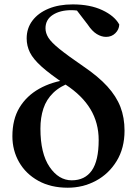

<svg xmlns="http://www.w3.org/2000/svg" viewBox="-20 -839 635 874"><path d="M288.5 15.5Q211.1 15.5 154.4 -16Q97.7 -47.4 67 -100.8Q36.4 -154.2 36.4 -219Q36.4 -295.8 68.7 -349.3Q101.1 -402.8 158.3 -434.9Q215.5 -467 289.1 -476.6V-487.7L306.7 -465.6Q254.1 -447.1 222.6 -416.6Q191.1 -386.1 177.6 -345Q164 -303.9 164 -253.5Q164 -140.4 205.6 -79.3Q247.1 -18.2 306.7 -18.2Q366.5 -18.2 397.9 -62.9Q429.2 -107.6 429.2 -201.4Q429.2 -279.5 391.8 -341.9Q354.4 -404.3 278.5 -453.9Q207.8 -501.2 169.5 -535.6Q131.2 -570 116.3 -600.1Q101.4 -630.2 101.4 -664.2Q101.4 -710.4 127.7 -745.2Q154 -780.1 201 -799.5Q247.9 -819 311.2 -819Q390 -819 445.8 -792.8Q501.6 -766.6 522.9 -727.4Q522.1 -704.8 505.2 -688Q488.3 -671.1 462.8 -671.1Q441.8 -671.1 420.6 -684Q399.4 -696.9 379.5 -726.8L323.1 -800.4L383.3 -795.1L386.1 -770.4Q371.2 -780.2 350.5 -786.5Q329.8 -792.7 304.5 -792.7Q253.6 -792.7 220.4 -771.3Q187.1 -749.8 187.1 -710.3Q187.1 -688.7 200.2 -667.5Q213.3 -646.4 250.4 -616.4Q287.4 -586.4 359.5 -536.9Q427.3 -491 468.4 -445.9Q509.4 -400.9 528.2 -352.3Q546.9 -303.6 546.9 -244.2Q546.9 -164.9 511.2 -106.3Q475.5 -47.7 416.7 -16.1Q357.8 15.5 288.5 15.5Z"/></svg>

Font: Source Han Serif JP VF
Style: Regular
Weight: 250
Designer: Ryoko NISHIZUKA 西塚涼子 (kana & ideographs); Frank Grießhammer (Latin, Greek & Cyrillic); Wenlong ZHANG 张文龙 (bopomofo); San
Foundry: Adobe
Version: Version 2.001;hotconv 1.1.0;makeotfexe 2.6.0